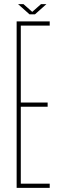

<svg xmlns="http://www.w3.org/2000/svg" viewBox="-20 -903 299 923"><path d="M60 0V-800H219V-780H80V-410H209V-390H80V-20H219V0ZM67 -883H93L135 -846L177 -883H203L148 -834H122Z"/></svg>

Font: Big Shoulders Display Thin
Style: Regular
Weight: 100
Designer: Patric King
Foundry: XO Type Co
Version: Version 1.000; ttfautohint (v1.8.2)